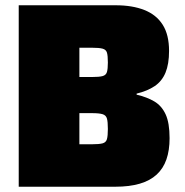

<svg xmlns="http://www.w3.org/2000/svg" viewBox="-20 -708 700 728"><path d="M51 0V-688H419Q482 -688 527.5 -670Q573 -652 597 -614Q621 -576 621 -515Q621 -465 607.5 -432.5Q594 -400 566.5 -381.5Q539 -363 498 -353V-349Q537 -340 565 -323.5Q593 -307 608 -274.5Q623 -242 623 -184Q623 -138 611 -103.5Q599 -69 574 -46Q549 -23 510 -11.5Q471 0 417 0ZM281 -161H329Q356 -161 369 -164.5Q382 -168 385.5 -180.5Q389 -193 389 -219Q389 -246 385.5 -258.5Q382 -271 369 -275Q356 -279 329 -279H281ZM281 -416H329Q356 -416 369 -419.5Q382 -423 385.5 -435Q389 -447 389 -471Q389 -497 385.5 -508.5Q382 -520 369 -523.5Q356 -527 329 -527H281Z"/></svg>

Font: Saira Thin Black
Style: Regular
Weight: 900
Version: Version 1.101